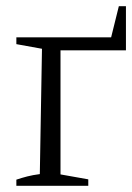

<svg xmlns="http://www.w3.org/2000/svg" viewBox="-20 -602 428 622"><path d="M365 -582H388V-439H176V-37L266 -21V0H33V-20Q51 -26 68.5 -30.5Q86 -35 109 -38L116 -444L33 -459V-481H340Z"/></svg>

Font: Piazzolla Light
Style: Regular
Weight: 300
Designer: Juan Pablo del Peral
Foundry: Huerta Tipografica
Version: Version 1.330